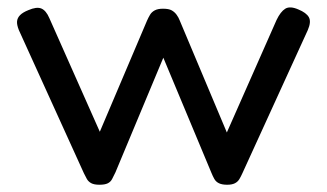

<svg xmlns="http://www.w3.org/2000/svg" viewBox="-20 -502 900 529"><path d="M254 7Q239 7 231 2.5Q223 -2 219 -9.5Q215 -17 211 -25L32 -419Q26 -434 27 -443.5Q28 -453 35.5 -460.5Q43 -468 58 -474Q81 -484 94 -478.5Q107 -473 116 -452L255 -139L385 -445Q389 -454 393.5 -461.5Q398 -469 406.5 -473.5Q415 -478 429 -478Q445 -478 453 -473.5Q461 -469 466.5 -461.5Q472 -454 475 -446L605 -137L742 -447Q753 -470 766 -478Q779 -486 802 -476Q824 -467 831 -454.5Q838 -442 828 -419L648 -25Q644 -16 639.5 -8.5Q635 -1 627 3Q619 7 606 7Q592 7 583.5 3Q575 -1 570.5 -9Q566 -17 562 -27L430 -343L298 -27Q293 -17 289 -9Q285 -1 277 3Q269 7 254 7Z"/></svg>

Font: Fredoka SemiExpanded
Style: Regular
Weight: 400
Width: 6
Designer: Ben Nathan
Foundry: Milena B. Brandão, Ben Nathan
Version: Version 2.001